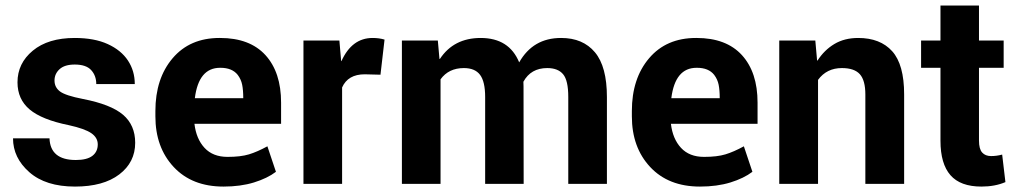

<svg xmlns="http://www.w3.org/2000/svg" viewBox="-20 -678 3741 708"><path d="M256.5 10Q148.5 10 88.2 -43Q28 -96 28 -168H162.5Q165.5 -88 259.5 -88Q300.5 -88 320.5 -103.2Q340.5 -118.5 340.5 -145.5Q340.5 -170.5 316.5 -187Q292.5 -203.5 233.5 -216.5Q134.5 -236.5 89.5 -274.2Q44.5 -312 44.5 -374.5Q44.5 -444.5 101 -491.2Q157.5 -538 255.5 -538Q328 -538 377.2 -515.5Q426.5 -493 451.8 -454.8Q477 -416.5 477 -368H335Q335 -399 316.2 -419.5Q297.5 -440 255.5 -440Q218.5 -440 199.8 -423Q181 -406 181 -381Q181 -356 201.2 -340.8Q221.5 -325.5 286 -313Q389 -293 433.8 -254.8Q478.5 -216.5 478.5 -151.5Q478.5 -79.5 419.8 -34.8Q361 10 256.5 10Z M804 10Q688 10 620.5 -62.2Q553 -134.5 553 -249V-268.5Q553 -388.5 616.5 -463.2Q680 -538 789.5 -538H791.5Q901 -538 958.8 -474.8Q1016.5 -411.5 1016.5 -299.5V-221.5H697Q703.5 -166 734.2 -132.8Q765 -99.5 819 -99.5Q867.5 -99.5 898 -108.8Q928.5 -118 966 -138.5L997.5 -44.5Q966 -20.5 916.5 -5.2Q867 10 804 10ZM877 -316Q877 -345.5 873 -365.5Q869 -385.5 856.5 -402Q836 -428 793 -428Q792.5 -428 791.5 -428Q712.5 -428 698.5 -316Z M1241.5 0H1099V-528.5H1231.5L1238 -453L1239 -452.5Q1277.5 -538 1354 -538Q1378 -538 1398 -532L1383 -402.5L1325 -404Q1263 -404 1241.5 -355.5Z M2218 0H2075.5V-320.5Q2075.5 -381.5 2056.5 -404.2Q2037.5 -427 1998 -427Q1937.5 -427 1910 -376.5Q1910 -366 1910.5 -359.5Q1911 -353 1911 0H1769V-320.5Q1769 -377 1750.2 -402Q1731.5 -427 1690.5 -427Q1634.5 -427 1604.5 -385.5V0H1462V-528.5H1594.5L1600.5 -461L1602 -460.5Q1653 -538 1752.5 -538Q1857.5 -538 1894.5 -448Q1945.5 -538 2048.5 -538Q2049 -538 2049.5 -538Q2129.5 -538 2173.8 -485.2Q2218 -432.5 2218 -320Z M2561 10Q2445 10 2377.5 -62.2Q2310 -134.5 2310 -249V-268.5Q2310 -388.5 2373.5 -463.2Q2437 -538 2546.5 -538H2548.5Q2658 -538 2715.8 -474.8Q2773.5 -411.5 2773.5 -299.5V-221.5H2454Q2460.5 -166 2491.2 -132.8Q2522 -99.5 2576 -99.5Q2624.5 -99.5 2655 -108.8Q2685.5 -118 2723 -138.5L2754.5 -44.5Q2723 -20.5 2673.5 -5.2Q2624 10 2561 10ZM2634 -316Q2634 -345.5 2630 -365.5Q2626 -385.5 2613.5 -402Q2593 -428 2550 -428Q2549.5 -428 2548.5 -428Q2469.5 -428 2455.5 -316Z M3314 0H3171V-329.5Q3171 -381.5 3150.8 -404.2Q3130.5 -427 3084.5 -427Q3028.5 -427 2996.5 -383.5V0H2853.5V-528.5H2986.5L2993 -455L2994.5 -454.5Q3019.5 -493.5 3056.8 -515.8Q3094 -538 3144.5 -538Q3226 -538 3270 -489Q3314 -440 3314 -330Z M3599 10Q3521.5 10 3484.8 -32Q3448 -74 3448 -159V-428H3376.5V-528.5H3448V-657.5H3590V-528.5H3681V-428H3590V-159.5Q3590 -128.5 3601.8 -115.5Q3613.5 -102.5 3634.5 -102.5Q3655.5 -102.5 3675.5 -108L3687.5 -6.5Q3649 10 3599 10Z"/></svg>

Font: Roberto Sans
Style: Bold
Weight: 700
Designer: Google (font) & Cristiano Sobral (main changes)
Version: Version 1.000;October 12, 2021;FontCreator 14.0.0.2814 64-bi